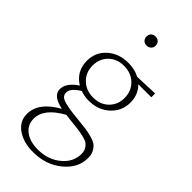

<svg xmlns="http://www.w3.org/2000/svg" viewBox="-280 -683 1035 1035"><g transform="rotate(45 238.0 -165.0)"><path d="M238 -550Q222 -550 212.5 -559.5Q203 -569 203 -584Q203 -600 212.5 -609.5Q222 -619 238 -619Q253 -619 263 -609.5Q273 -600 273 -584Q273 -569 263 -559.5Q253 -550 238 -550ZM453 -400V-371H354Q394 -331 394 -272Q394 -207 346.5 -163Q299 -119 227 -119Q194 -119 164 -130Q110 -97 110 -65Q110 -50 118.5 -40Q127 -30 149 -24Q171 -18 193 -14.5Q215 -11 258 -7Q299 -3 323 0.5Q347 4 373.5 11.5Q400 19 413 30Q426 41 435 58.5Q444 76 444 101Q444 178 376 233.5Q308 289 211 289Q137 289 89.5 255.5Q42 222 42 167Q42 78 156 14Q73 -3 73 -53Q73 -102 136 -143Q68 -185 68 -265Q68 -330 115.5 -372.5Q163 -415 235 -415Q284 -415 321 -395ZM354 -266Q354 -319 319 -353Q284 -387 229 -387Q176 -387 142 -353.5Q108 -320 108 -268Q108 -216 143 -182Q178 -148 232 -148Q286 -148 320 -181.5Q354 -215 354 -266ZM403 112Q403 92 396 78.5Q389 65 378.5 56Q368 47 344.5 41Q321 35 300 32Q279 29 239 25Q224 24 196 20Q86 80 86 159Q86 206 122.5 233.5Q159 261 219 261Q297 261 350 217Q403 173 403 112Z"/></g></svg>

Font: EauTest Light
Style: Regular
Weight: 300
Designer: Christian Thalmann (Catharsis Fonts)
Version: Version 0.001;PS 000.001;hotconv 1.0.88;makeotf.lib2.5.64775